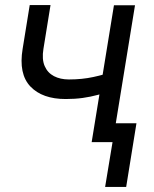

<svg xmlns="http://www.w3.org/2000/svg" viewBox="-20 -567 613 766"><path d="M518.6 -545.9 429.7 0H345.7L434.6 -545.9ZM443.4 -285.2 430.7 -207Q400.4 -196.8 371.1 -188.7Q341.8 -180.7 310.3 -176.3Q278.8 -171.9 242.2 -171.9Q148.9 -171.9 101.3 -221.9Q53.7 -272 70.3 -372.1L98.6 -546.9H181.6L153.3 -372.1Q146.5 -330.6 158.2 -303.5Q169.9 -276.4 195.3 -263.2Q220.7 -250 254.9 -250Q307.6 -250 352.5 -259.8Q397.5 -269.5 443.4 -285.2ZM524.4 -75.2 483.4 178.7H399.4L441.4 -75.2Z"/></svg>

Font: Inter Tight
Style: Italic
Weight: 400
Italic angle: -9.39999°
Designer: Rasmus Andersson
Foundry: rsms
Version: Version 3.002